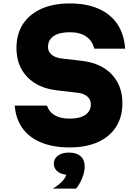

<svg xmlns="http://www.w3.org/2000/svg" viewBox="-20 -840 790 1120"><path d="M254 -224Q266 -187 299.5 -167.5Q333 -148 387 -148Q446 -148 478 -170Q510 -192 510 -232Q510 -259 489.5 -277Q469 -295 432 -299L312 -313Q201 -326 138.5 -391.5Q76 -457 76 -560Q76 -641 113.5 -699Q151 -757 221 -788.5Q291 -820 387 -820Q485 -820 555 -789Q625 -758 664.5 -699.5Q704 -641 710 -556H530Q518 -603 482 -627.5Q446 -652 387 -652Q326 -652 293 -629.5Q260 -607 260 -566Q260 -539 280.5 -521.5Q301 -504 338 -499L458 -485Q569 -472 631.5 -406.5Q694 -341 694 -238Q694 -158 657 -100Q620 -42 551 -11Q482 20 387 20Q291 20 221 -8.5Q151 -37 111.5 -91.5Q72 -146 66 -224ZM382 180Q342 180 318 162Q294 144 294 115Q294 86 318 68Q342 50 382 50Q422 50 446 68Q470 86 470 115Q470 144 446 162Q422 180 382 180ZM288 260Q321 241 343.5 217Q366 193 368 172L382 50Q426 50 450 71Q474 92 474 130Q474 163 459.5 198.5Q445 234 424 260Z"/></svg>

Font: Martian Mono SemiExpanded ExtraBold
Style: Regular
Weight: 800
Width: 6
Designer: Roman Shamin
Foundry: Evil Martians
Version: Version 1.000